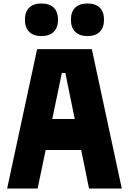

<svg xmlns="http://www.w3.org/2000/svg" viewBox="-20 -1082 740 1102"><path d="M21 0 193 -800H507L679 0H491L446 -221H242L196 0ZM335 -663 280 -399H409L355 -663ZM218 -875Q172 -875 147.5 -899.5Q123 -924 123 -969Q123 -1014 147.5 -1038Q172 -1062 218 -1062Q264 -1062 288.5 -1038Q313 -1014 313 -969Q313 -924 288.5 -899.5Q264 -875 218 -875ZM482 -875Q436 -875 411.5 -899.5Q387 -924 387 -969Q387 -1014 411.5 -1038Q436 -1062 482 -1062Q528 -1062 552.5 -1038Q577 -1014 577 -969Q577 -924 552.5 -899.5Q528 -875 482 -875Z"/></svg>

Font: Martian Mono ExtraBold
Style: Regular
Weight: 800
Monospace: yes
Designer: Roman Shamin
Foundry: Evil Martians
Version: Version 1.000; ttfautohint (v1.8.4.7-5d5b)